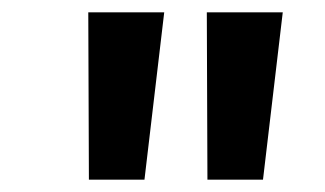

<svg xmlns="http://www.w3.org/2000/svg" viewBox="-20 -711 526 311"><path d="M124 -420 123 -691H246L214 -420ZM316 -420 315 -691H438L406 -420Z"/></svg>

Font: Xgbmvzvtohvqztyvzapvmeyoton
Style: Regular
Weight: 500
Italic angle: -8°
Designer: Carrois Corporate & Edenspiekermann
Foundry: Carrois Corporate GbR & Edenspiekermann AG
Version: Version 2.001